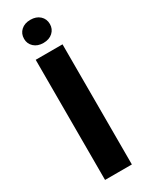

<svg xmlns="http://www.w3.org/2000/svg" viewBox="-233 -943 763 984"><g transform="rotate(-30 148.5 -451.0)"><path d="M228 -710.9V0H69.3V-710.9ZM71.3 -833.5Q71.3 -863.8 92.3 -883.1Q113.3 -902.3 147.5 -902.3Q182.1 -902.3 203.1 -883.1Q224.1 -863.8 224.1 -833.5Q224.1 -804.2 203.1 -784.9Q182.1 -765.6 147.5 -765.6Q113.3 -765.6 92.3 -784.9Q71.3 -804.2 71.3 -833.5Z"/></g></svg>

Font: Vazirmatn RD UI ExtraBold
Style: Regular
Weight: 800
Designer: Saber Rastikerdar
Foundry: Saber Rastikerdar
Version: Version 33.003